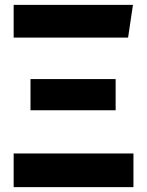

<svg xmlns="http://www.w3.org/2000/svg" viewBox="-20 -767 603 787"><path d="M525 -747H36V-613H505ZM454 -443H105V-315H454ZM527 -138H36V0H527Z"/></svg>

Font: Glow Sans SC Normal
Style: Bold
Weight: 700
Designer: Ryoko NISHIZUKA (kana, bopomofo & ideographs); Paul D. Hunt (Latin, Greek & Cyrillic); Sandoll Communications, Soo-young
Version: Version 0.93